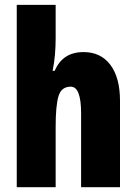

<svg xmlns="http://www.w3.org/2000/svg" viewBox="-20 -780 569 800"><path d="M211.9 -759.8V-621.1Q211.9 -586.9 209 -552.5Q206.1 -518.1 199.2 -484.9H208Q240.7 -563 328.1 -563Q399.9 -563 439.9 -509.8Q480 -456.5 480 -359.9V0H317.9V-308.1Q317.9 -418.9 274.9 -418.9Q235.4 -418.9 223.6 -378.9Q211.9 -338.9 211.9 -252.9V0H49.8V-759.8Z"/></svg>

Font: Open Sans Condensed ExtraBold
Style: Regular
Weight: 800
Width: 3
Designer: Monotype Design Team
Foundry: Monotype Imaging Inc.
Version: Version 3.000; ttfautohint (v1.8.4)